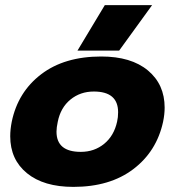

<svg xmlns="http://www.w3.org/2000/svg" viewBox="-20 -716 682 751"><path d="M390 -696H575L446 -518H283ZM20 -183Q20 -210 26 -240Q50 -356 141 -425.5Q232 -495 376 -495Q493 -495 558.5 -440.5Q624 -386 624 -295Q624 -269 618 -240Q593 -124 501.5 -54.5Q410 15 267 15Q151 15 85.5 -38.5Q20 -92 20 -183ZM438 -240Q442 -257 442 -277Q442 -358 347 -358Q294 -358 255.5 -326.5Q217 -295 206 -240Q201 -217 201 -201Q201 -122 296 -122Q349 -122 387.5 -153.5Q426 -185 438 -240Z"/></svg>

Font: Prompt
Style: Bold Italic
Weight: 700
Italic angle: -12°
Designer: Katatrad Team
Foundry: CadsonDemak
Version: Version 1.001